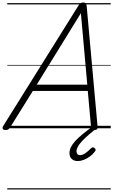

<svg xmlns="http://www.w3.org/2000/svg" viewBox="-58 -1023 903 1531"><path d="M-14 14Q-30 14 -35.5 5Q-41 -4 -32 -19L569 -981Q576 -993 584 -998Q592 -1003 606 -1003Q619 -1003 625 -997.5Q631 -992 633 -976L720 -14Q722 0 716 7Q710 14 694 14Q680 14 675 8.5Q670 3 668 -10L642 -298H204L24 -9Q14 5 7 9.5Q0 14 -14 14ZM235 -348H638L587 -918ZM561 261Q531 261 513.5 244Q496 227 496 198Q496 174 507.5 150.5Q519 127 541.5 102Q564 77 598 49Q632 21 677 -12L718 -8V-4Q680 25 649.5 51.5Q619 78 597 101.5Q575 125 563.5 145.5Q552 166 552 184Q552 197 559 205.5Q566 214 579 214Q600 214 621.5 199.5Q643 185 669 158Q674 153 681.5 152Q689 151 697 158Q704 165 704.5 171.5Q705 178 699 185Q682 208 658.5 225Q635 242 610.5 251.5Q586 261 561 261ZM0 478H825V488H0ZM0 -20H825V0H0ZM0 -505H825V-500H0ZM0 -998H825V-988H0Z"/></svg>

Font: Playwrite AU SA Guides
Style: Regular
Weight: 400
Designer: Veronika Burian, José Scaglione
Foundry: TypeTogether
Version: Version 1.003